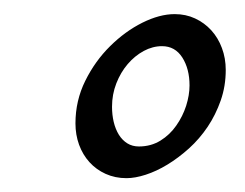

<svg xmlns="http://www.w3.org/2000/svg" viewBox="-20 -623 347 272"><path d="M176.8 -415.5Q193.8 -415.5 207.3 -423.8Q220.7 -432.1 229.7 -445.1Q238.8 -458 243.7 -473.1Q248.5 -488.3 248.5 -502Q248.5 -525.4 238.3 -541.5Q228 -557.6 209.5 -557.6Q196.3 -557.6 183.6 -550.8Q170.9 -543.9 160.9 -532.2Q150.9 -520.5 144.8 -504.9Q138.7 -489.3 138.7 -471.7Q138.7 -460.4 141.1 -450.2Q143.6 -439.9 148.4 -432.1Q153.3 -424.3 160.4 -419.9Q167.5 -415.5 176.8 -415.5ZM299.8 -523.9Q299.8 -501 292.7 -480.7Q285.6 -460.4 274.2 -443.4Q262.7 -426.3 247.8 -412.8Q232.9 -399.4 217.3 -389.9Q201.7 -380.4 186.5 -375.5Q171.4 -370.6 159.2 -370.6Q143.1 -370.6 129.6 -376.7Q116.2 -382.8 106.7 -393.3Q97.2 -403.8 92 -418Q86.9 -432.1 86.9 -448.2Q86.9 -480.5 100.8 -508.5Q114.7 -536.6 136 -557.6Q157.2 -578.6 181.6 -590.8Q206.1 -603 227.5 -603Q243.2 -603 256.3 -596.9Q269.5 -590.8 279.3 -580.1Q289.1 -569.3 294.4 -554.9Q299.8 -540.5 299.8 -523.9Z"/></svg>

Font: Gentium Plus APac
Style: Italic
Weight: 400
Italic angle: -8°
Designer: J. Victor Gaultney, Annie Olsen, Iska Routamaa, Becca Hirsbrunner
Foundry: SIL International
Version: Version 5.000